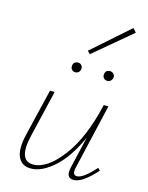

<svg xmlns="http://www.w3.org/2000/svg" viewBox="-124 -907 759 987"><g transform="rotate(15 256.0 -413.0)"><path d="M479 -810 279 -642 265 -657 461 -830ZM231 -533Q219 -533 212 -541Q205 -549 206 -560Q208 -585 233 -585Q244 -585 251 -577Q258 -569 257 -558Q256 -547 248.5 -540Q241 -533 231 -533ZM376 -560Q378 -585 403 -585Q414 -585 421.5 -577Q429 -569 428 -558Q427 -548 419.5 -540.5Q412 -533 401 -533Q389 -533 382 -541Q375 -549 376 -560ZM472 -89 484 -77Q411 4 366 4Q321 4 336 -56L375 -224Q325 -112 260.5 -54Q196 4 137 4Q89 4 70 -36.5Q51 -77 70 -158L130 -408H155L96 -159Q63 -19 144 -19Q217 -19 295.5 -121.5Q374 -224 416 -408H441L360 -59Q351 -19 377 -19Q410 -19 472 -89Z"/></g></svg>

Font: EauTestText Extralight
Style: Italic
Weight: 250
Italic angle: -12°
Designer: Christian Thalmann (Catharsis Fonts)
Version: Version 0.001;PS 000.001;hotconv 1.0.88;makeotf.lib2.5.64775